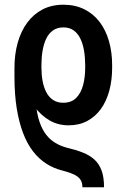

<svg xmlns="http://www.w3.org/2000/svg" viewBox="-20 -558 534 810"><path d="M418.9 231.9H327.6Q327.6 215.3 321.8 204.1Q315.9 192.9 304.7 185.3Q293.5 177.7 277.8 172.1Q262.2 166.5 241.7 161.1Q205.6 151.9 174.8 132.1Q144 112.3 119.4 80.6Q94.7 48.8 77.4 3.4Q60.1 -42 50.5 -101.1Q41 -160.2 41 -234.9V-267.1L130.4 -257.8V-225.6Q127 -166.5 131.3 -121.6Q135.7 -76.7 146.7 -44.2Q157.7 -11.7 174.8 10.3Q191.9 32.2 214.4 45.4Q236.8 58.6 263.2 65.4Q300.8 74.2 329.6 85.7Q358.4 97.2 378.2 115Q397.9 132.8 408.4 160.9Q418.9 189 418.9 231.9ZM269 -29.3Q225.1 -29.3 189.2 -50Q153.3 -70.8 125.2 -108.2Q97.2 -145.5 75.2 -195.3Q69.3 -210 61 -220.9Q52.7 -231.9 46.9 -241.5Q41 -251 41 -261.2V-271.5Q41 -329.1 54.7 -377.7Q68.4 -426.3 94.7 -462.2Q121.1 -498 159.4 -518.1Q197.8 -538.1 247.6 -538.1Q296.9 -538.1 335.4 -519Q374 -500 400.1 -465.6Q426.3 -431.2 439.7 -384.5Q453.1 -337.9 453.1 -283.2V-272.5Q453.1 -220.2 441.2 -175.8Q429.2 -131.3 405.8 -98.6Q382.3 -65.9 348.1 -47.6Q314 -29.3 269 -29.3ZM246.6 -124.5Q281.2 -124.5 301.5 -145Q321.8 -165.5 330.6 -199.2Q339.4 -232.9 339.4 -272.5V-283.2Q339.4 -315.4 334.5 -344.5Q329.6 -373.5 318.8 -395.5Q308.1 -417.5 290.5 -429.9Q272.9 -442.4 247.6 -442.4Q221.7 -442.4 203.9 -429.9Q186 -417.5 175.3 -395.5Q164.6 -373.5 159.7 -344.5Q154.8 -315.4 154.8 -283.2V-272.5Q154.8 -243.2 159.7 -216.3Q164.6 -189.5 175.3 -168.9Q186 -148.4 203.6 -136.5Q221.2 -124.5 246.6 -124.5Z"/></svg>

Font: Roboto Condensed Medium
Style: Regular
Weight: 500
Designer: Christian Robertson
Foundry: Google
Version: Version 3.0